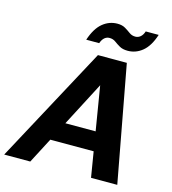

<svg xmlns="http://www.w3.org/2000/svg" viewBox="-153 -1011 1003 1117"><g transform="rotate(15 348.5 -453.0)"><path d="M-24 0 353 -700H527L657 0H499L411 -534L133 0ZM107 -153 166 -268H543L561 -153ZM264 -769Q288 -841 327.5 -873.5Q367 -906 416 -906Q445 -906 464 -894.5Q483 -883 498.5 -871.5Q514 -860 535 -860Q552 -860 565.5 -871.5Q579 -883 586 -905H664Q641 -834 601.5 -801.5Q562 -769 513 -769Q483 -769 464 -780Q445 -791 429.5 -802.5Q414 -814 393 -814Q376 -814 363 -803Q350 -792 342 -769Z"/></g></svg>

Font: DM Sans 17pt Black
Style: Italic
Weight: 900
Italic angle: -10°
Version: Version 4.004;gftools[0.9.30]